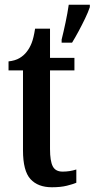

<svg xmlns="http://www.w3.org/2000/svg" viewBox="-20 -780 399 810"><path d="M199 10Q140 10 108.5 -24.5Q77 -59 77 -146V-483H16V-521Q44 -524 62.5 -535Q81 -546 93 -562Q105 -577 113.5 -598.5Q122 -620 128 -659H191V-536H294V-483H191V-151Q191 -101 202.5 -78.5Q214 -56 244 -56Q275 -56 302 -65V-9Q288 -3 262 3.5Q236 10 199 10ZM240 -613Q248 -645 256.5 -685Q265 -725 270 -760H359V-750Q352 -729 339 -702Q326 -675 311.5 -648Q297 -621 284 -600H240Z"/></svg>

Font: Noto Serif Bengali ExtraCondensed SemiBold
Style: Regular
Weight: 600
Width: 2
Designer: Juan Bruce, Universal Thirst, Indian Type Foundry and the Monotype Design Team.
Foundry: Monotype Imaging Inc.
Version: Version 2.003; ttfautohint (v1.8.4.7-5d5b)